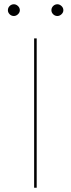

<svg xmlns="http://www.w3.org/2000/svg" viewBox="-20 -880 332 900"><path d="M73 -832Q73 -821.5 64.2 -813.2Q55.5 -805 45 -805Q33.5 -805 25.2 -813.2Q17 -821.5 17 -832Q17 -843.5 25.2 -851.8Q33.5 -860 45 -860Q55.5 -860 64.2 -851.8Q73 -843.5 73 -832ZM277 -832Q277 -821.5 268.2 -813.2Q259.5 -805 249 -805Q237.5 -805 229.2 -813.2Q221 -821.5 221 -832Q221 -843.5 229.2 -851.8Q237.5 -860 249 -860Q259.5 -860 268.2 -851.8Q277 -843.5 277 -832ZM152 0H140V-700H152Z"/></svg>

Font: Lato TR Hairline
Style: Regular
Weight: 250
Designer: Lukasz Dziedzic
Foundry: Lukasz Dziedzic
Version: Version 1.104 2013